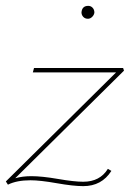

<svg xmlns="http://www.w3.org/2000/svg" viewBox="-21 -625 452 655"><path d="M279 -561Q269 -561 263 -567.5Q257 -574 257 -583Q259 -605 280 -605Q289 -605 295 -598.5Q301 -592 301 -582Q300 -574 293.5 -567.5Q287 -561 279 -561ZM263 -5Q320 -5 347 -49L359 -42Q326 10 263 10Q229 10 172.5 0Q116 -10 83 -10Q36 -10 6 5L-1 -6L375 -378H91L95 -393H399L402 -384L31 -17Q56 -24 86 -24Q122 -24 177 -14.5Q232 -5 263 -5Z"/></svg>

Font: EauTest Thin
Style: Italic
Weight: 250
Italic angle: -12°
Designer: Christian Thalmann (Catharsis Fonts)
Version: Version 0.001;PS 000.001;hotconv 1.0.88;makeotf.lib2.5.64775